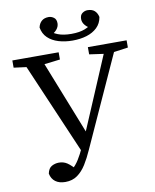

<svg xmlns="http://www.w3.org/2000/svg" viewBox="-98 -948 867 1074"><g transform="rotate(-10 335.0 -411.5)"><path d="M102 -11Q108 -41 127 -51.5Q146 -62 168 -62Q194 -62 214.5 -48.5Q235 -35 267 1L234 21L232 -9Q256 -29 274 -58Q292 -87 308 -122.5Q324 -158 342 -199H343L431 -406L543 -670H603L345 -102Q326 -59 304.5 -24.5Q283 10 254.5 30.5Q226 51 186 51Q151 51 129.5 35Q108 19 102 -11ZM11 -629V-670H274V-629L148 -614H126ZM440 -629V-670H660V-629L560 -615H539ZM308 -95 61 -670H164L353 -192ZM363 -721Q320 -721 283.5 -732Q247 -743 223 -766Q199 -789 193 -825Q198 -848 213 -861Q228 -874 253 -874Q268 -874 282 -864Q296 -854 296 -831Q296 -812 282 -795.5Q268 -779 241 -767L228 -808Q256 -783 286.5 -771Q317 -759 363 -759Q409 -759 439.5 -771Q470 -783 498 -808L485 -767Q458 -779 444 -795.5Q430 -812 430 -831Q430 -854 444 -864Q458 -874 473 -874Q499 -874 513.5 -861Q528 -848 533 -825Q527 -789 503 -766Q479 -743 443 -732Q407 -721 363 -721Z"/></g></svg>

Font: Source Serif 4 Variable
Style: Regular
Weight: 400
Designer: Frank Grießhammer
Foundry: Adobe
Version: Version 4.005;hotconv 1.1.0;makeotfexe 2.6.0